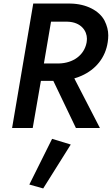

<svg xmlns="http://www.w3.org/2000/svg" viewBox="-20 -720 629 1080"><path d="M167 -700 48 0H164L210 -265H280L407 0H542L398 -279C412 -283 426 -288 439 -294C518 -329 573 -395 586 -483C588 -496 589 -509 589 -521C589 -549 582 -576 568 -604C539 -659 467 -699 374 -700ZM227 -363 267 -598H359C437 -596 469 -545 469 -502C469 -495 468 -488 467 -480C453 -408 390 -365 312 -363ZM273 61 145 318 223 340 378 93Z"/></svg>

Font: Jost Medium
Style: Italic
Weight: 500
Italic angle: -5°
Version: Version 3.710